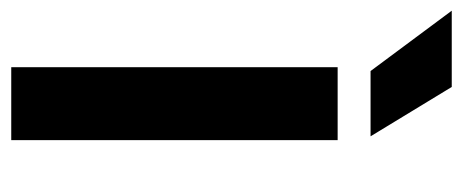

<svg xmlns="http://www.w3.org/2000/svg" viewBox="-296 -576 843 350"><g transform="rotate(90 126.0 -401.5)"><path d="M74 0V-595H207V0ZM81 -655 -29 -803H110L200 -655Z"/></g></svg>

Font: Encode Sans SC Condensed Thin SemiBold
Style: Regular
Weight: 600
Version: Version 3.002